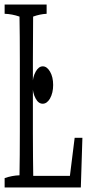

<svg xmlns="http://www.w3.org/2000/svg" viewBox="-26 -823 389 833"><path d="M176.3 -803.2Q176.3 -788.1 176.3 -763.2Q147 -761.7 117.7 -751Q116.7 -635.3 116.7 -560.1Q116.7 -407.2 116.7 -244.6Q116.7 -186.5 117.2 -141.1Q117.7 -95.7 118.2 -60.1H277.3Q287.6 -147.5 297.9 -225.1H331.5Q328.1 -122.6 324.7 -9.8H-5.9Q-5.9 -34.7 -5.9 -50.3Q26.4 -61.5 58.6 -62.5Q60.1 -144.5 60.1 -252.4Q60.1 -411.6 60.1 -561.5Q60.1 -670.9 58.6 -751Q26.4 -762.2 -5.9 -763.2Q-5.9 -788.1 -5.9 -803.2ZM128.4 -396Q115.2 -420.4 115.2 -454.1Q115.2 -487.8 128.9 -512.2Q141.6 -535.2 159.7 -535.2Q177.7 -535.2 191.2 -512Q204.6 -488.8 204.6 -454.3Q204.6 -419.9 190.9 -395.5Q177.7 -373 159.2 -373Q140.6 -373 128.4 -396Z"/></svg>

Font: Scarab Serif
Style: Condensed-Light
Weight: 300
Designer: John Roberts
Foundry: Scarab
Version: 1.0